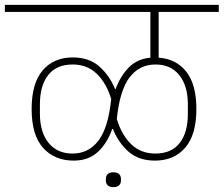

<svg xmlns="http://www.w3.org/2000/svg" viewBox="-40 -718 919 789"><path d="M263 -58Q184 -58 137 -110.5Q90 -163 90 -270Q90 -376 135.5 -429Q181 -482 259 -482Q326 -482 368 -445Q410 -408 433 -352H435Q455 -406 489.5 -441Q524 -476 578 -481V-669H-20V-698H859V-669H612V-481Q684 -476 725.5 -423.5Q767 -371 767 -270Q767 -164 721 -111Q675 -58 597 -58Q530 -58 488.5 -94.5Q447 -131 424 -188H421Q401 -130 362.5 -94Q324 -58 263 -58ZM258 -87Q324 -87 364.5 -140Q405 -193 417 -311Q397 -377 357.5 -415Q318 -453 259 -453Q192 -453 158 -409.5Q124 -366 124 -290V-251Q124 -175 159.5 -131Q195 -87 258 -87ZM598 -87Q665 -87 698.5 -130.5Q732 -174 732 -250V-289Q732 -365 697 -409Q662 -453 599 -453Q533 -453 492.5 -400Q452 -347 440 -229Q460 -163 499.5 -125Q539 -87 598 -87ZM426 51Q410 51 402.5 43.5Q395 36 395 24V17Q395 5 402.5 -2.5Q410 -10 426 -10Q442 -10 449.5 -2.5Q457 5 457 17V24Q457 36 449.5 43.5Q442 51 426 51Z"/></svg>

Font: IBM Plex Sans Devanagari ExtraLight
Style: Regular
Weight: 200
Designer: Mike Abbink, Paul van der Laan, Pieter van Rosmalen, Erin McLaughlin
Foundry: Bold Monday
Version: Version 1.1